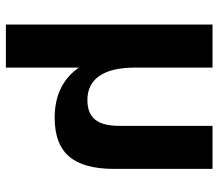

<svg xmlns="http://www.w3.org/2000/svg" viewBox="-66 -514 760 669"><g transform="rotate(90 314.5 -180.0)"><path d="M569 -540V-197Q569 -91 526 -40.5Q483 10 391 10Q281 10 222.5 -65.5Q164 -141 164 -287V-346L216 -270Q216 -188 245 -146Q274 -104 329 -104Q375 -104 397 -130.5Q419 -157 419 -216V-540ZM216 -540V-160V180H66V-540Z"/></g></svg>

Font: Pathway Extreme SemiCondensed
Style: Bold
Weight: 700
Width: 4
Version: Version 1.001;gftools[0.9.26]